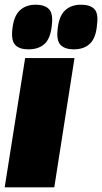

<svg xmlns="http://www.w3.org/2000/svg" viewBox="-28 -797 434 817"><path d="M203 0H-8L79 -550H289ZM286 -587Q249 -587 230.5 -605Q212 -623 217 -670Q222 -727 248 -752Q274 -777 317 -777Q355 -777 373 -759Q391 -741 385 -694Q381 -637 355.5 -612Q330 -587 286 -587ZM93 -587Q56 -587 38 -604.5Q20 -622 24 -667Q29 -726 55 -751.5Q81 -777 124 -777Q161 -777 179.5 -759Q198 -741 193 -694Q188 -635 162.5 -611Q137 -587 93 -587Z"/></svg>

Font: Georama ExtraCondensed Thin Black
Style: Italic
Weight: 900
Italic angle: -9°
Version: Version 1.001